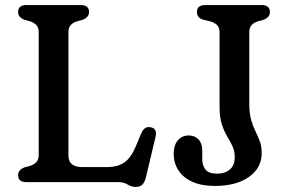

<svg xmlns="http://www.w3.org/2000/svg" viewBox="-20 -720 1136 759"><path d="M307.5 -642 285.5 -636Q269 -631 259.8 -621.2Q250.5 -611.5 250.5 -592V-105.5Q250.5 -59.5 305 -59.5H404Q443.5 -59.5 470 -76.8Q496.5 -94 516 -139.5L539.5 -195.5Q552 -222 575.5 -217Q603.5 -211.5 594.5 -177.5L557 -19.5Q552 0.5 542.8 9.8Q533.5 19 516.5 19Q499.5 19 484.5 9.5Q469.5 0 447.5 0H84.5Q51.5 0 51.5 -27.5Q51.5 -48 76 -58L98 -64Q114 -69 123.5 -78.8Q133 -88.5 133 -108V-592Q133 -611.5 123.5 -621.2Q114 -631 98 -636L76 -642Q51.5 -652 51.5 -672.5Q51.5 -700 84.5 -700H299Q332 -700 332 -672.5Q332 -652 307.5 -642ZM1014.5 -114.5Q1014.5 -56 964 -20.5Q913.5 15 830 15Q752 15 709.2 -20.2Q666.5 -55.5 666.5 -113.5Q666.5 -145.5 682.8 -165Q699 -184.5 726.5 -184.5Q750 -184.5 764.8 -168.8Q779.5 -153 779.5 -124.5V-92.5Q779.5 -65 792.8 -49.2Q806 -33.5 838 -33.5Q869.5 -33.5 888.8 -50Q908 -66.5 908 -99Q908 -123.5 899 -142.2Q890 -161 878 -181Q866 -201 857 -228.2Q848 -255.5 848 -297V-592Q848 -611.5 837.8 -621.2Q827.5 -631 809 -636L784 -642Q758.5 -649.5 758.5 -672.5Q758.5 -700 791.5 -700H1014Q1047 -700 1047 -672.5Q1047 -652 1022.5 -642L1000.5 -636Q984 -631 974.8 -621.2Q965.5 -611.5 965.5 -592V-309Q965.5 -271.5 972.8 -246.2Q980 -221 989.8 -201.2Q999.5 -181.5 1007 -161.8Q1014.5 -142 1014.5 -114.5Z"/></svg>

Font: Fraunces 9pt S100
Style: Regular
Weight: 400
Version: Version 1.000; ttfautohint (v1.8.3)